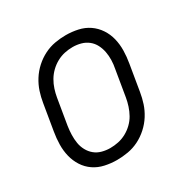

<svg xmlns="http://www.w3.org/2000/svg" viewBox="-128 -644 756 769"><g transform="rotate(-30 250.0 -260.0)"><path d="M201 8Q173 8 145.5 2Q118 -4 96 -19Q74 -34 59.5 -56.5Q45 -79 38.5 -105.5Q32 -132 32.5 -160.5Q33 -189 38 -218L58 -338Q62 -363 70 -387.5Q78 -412 92.5 -435Q107 -458 127.5 -476.5Q148 -495 172 -507Q196 -519 221.5 -523.5Q247 -528 272 -528Q300 -528 327.5 -522Q355 -516 377 -501Q399 -486 414 -463.5Q429 -441 435.5 -414.5Q442 -388 441.5 -359.5Q441 -331 436 -302L416 -182Q412 -157 404 -132.5Q396 -108 381.5 -85Q367 -62 346.5 -43.5Q326 -25 302 -13Q278 -1 252 3.5Q226 8 201 8ZM201 -47Q220 -47 239 -51Q258 -55 275.5 -64.5Q293 -74 307.5 -88Q322 -102 331.5 -119Q341 -136 347 -154.5Q353 -173 356 -191L376 -311Q380 -331 380.5 -350.5Q381 -370 377.5 -388.5Q374 -407 365.5 -423.5Q357 -440 342.5 -451.5Q328 -463 309.5 -468Q291 -473 272 -473Q253 -473 234.5 -469Q216 -465 198.5 -455.5Q181 -446 166.5 -432Q152 -418 142 -401Q132 -384 126 -365.5Q120 -347 117 -329L97 -209Q94 -189 93.5 -169.5Q93 -150 96 -131.5Q99 -113 108 -96.5Q117 -80 131 -68.5Q145 -57 163.5 -52Q182 -47 201 -47Z"/></g></svg>

Font: Iosevka Light
Style: Italic
Weight: 300
Italic angle: -9°
Monospace: yes
Designer: Belleve Invis
Foundry: Belleve Invis
Version: Version 32.5.0; ttfautohint (v1.8.4)